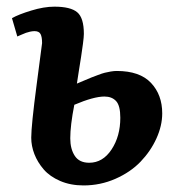

<svg xmlns="http://www.w3.org/2000/svg" viewBox="-20 -547 535 579"><path d="M211.9 -294.9Q218.3 -297.4 233.9 -304.2Q249.5 -311 256.1 -313.5Q262.7 -315.9 275.4 -320.8Q288.1 -325.7 295.9 -327.6Q303.7 -329.6 313.7 -331.3Q323.7 -333 332 -333Q401.4 -333 435.3 -297.1Q469.2 -261.2 469.2 -205.1Q469.2 -168 451.7 -129.4Q434.1 -90.8 403.8 -59.3Q373.5 -27.8 328.1 -7.8Q282.7 12.2 231.9 12.2Q192.9 12.2 161.6 -1.2Q130.4 -14.6 111.8 -36.1Q93.3 -57.6 83.7 -82.3Q74.2 -106.9 74.2 -131.8Q74.2 -168.5 90.6 -292.5Q106.9 -416.5 106.9 -417Q106.9 -435.5 102.3 -444.3Q97.7 -453.1 84 -453.1Q77.6 -453.1 70.3 -451.4Q63 -449.7 58.3 -448Q53.7 -446.3 44.7 -442.4Q35.6 -438.5 32.2 -437L16.1 -492.2Q35.6 -503.4 74 -515.1Q112.3 -526.9 144 -526.9Q192.9 -526.9 212.9 -510Q232.9 -493.2 232.9 -444.8Q232.9 -436 230.2 -415.3Q227.5 -394.5 224.6 -376Q221.7 -357.4 217.3 -330.1Q212.9 -302.7 211.9 -294.9ZM204.1 -231Q191.9 -168.9 191.9 -129.9Q191.9 -97.7 205.6 -76.9Q219.2 -56.2 249 -56.2Q290 -56.2 316.4 -96.2Q342.8 -136.2 342.8 -191.9Q342.8 -228.5 330.1 -242.2Q317.4 -255.9 294.9 -255.9Q262.7 -255.9 204.1 -231Z"/></svg>

Font: Literata Book
Style: Bold Italic
Weight: 700
Italic angle: -3°
Designer: Latin by Veronika Burian and Jose Scaglione. Greek by Irene Vlachou. Cyrillic by Vera Evstafieva
Foundry: TypeTogether
Version: Version 1.003;PS 001.003;hotconv 1.0.88;makeotf.lib2.5.64775